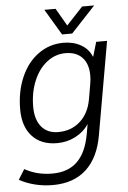

<svg xmlns="http://www.w3.org/2000/svg" viewBox="-68 -734 666 1002"><g transform="rotate(-5 265.5 -232.5)"><path d="M515 -500 430 -15Q410 103 343.5 164Q277 225 168 225Q119 225 73.5 213.5Q28 202 -7 182L26 129Q61 148 96 156.5Q131 165 171 165Q253 165 301.5 118Q350 71 367 -25L376 -76Q349 -36 305 -13.5Q261 9 209 9Q126 9 79 -42Q32 -93 32 -183Q32 -276 64.5 -351Q97 -426 155.5 -468Q214 -510 287 -510Q339 -510 378.5 -487.5Q418 -465 434 -425H436L458 -500ZM412 -328Q412 -388 381 -421.5Q350 -455 293 -455Q239 -455 195 -420.5Q151 -386 126 -325.5Q101 -265 101 -191Q101 -123 132.5 -85.5Q164 -48 220 -48Q288 -48 334.5 -89.5Q381 -131 394 -203L408 -284Q412 -305 412 -328ZM203 -690H262L315 -598L401 -690H464L337 -554H284Z"/></g></svg>

Font: Sarabun Light
Style: Italic
Weight: 300
Italic angle: -10°
Designer: Suppakit Chalermlarp | Katatrad Co.,Ltd.
Foundry: Cadson Demak Co.,Ltd.
Version: Version 1.000; ttfautohint (v1.6)